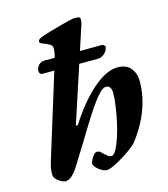

<svg xmlns="http://www.w3.org/2000/svg" viewBox="-108 -792 780 892"><g transform="rotate(-15 281.5 -346.0)"><path d="M123.4 -495.3Q111.4 -495.3 108.8 -505.1Q106.1 -514.9 109.4 -523.8Q113.5 -536.5 123.4 -544.4Q133.4 -552.3 145.7 -552.3L420.8 -553.1Q429.9 -553.1 435.3 -547.6Q440.6 -542.2 437.3 -535.7Q436.5 -534.7 436 -531.3Q435.5 -528 434.7 -526.2Q428 -513.7 416 -504.9Q404 -496.1 388.1 -496.1ZM98.6 14.7Q90.4 14.7 77.8 8.7Q65.1 2.6 54.9 -8.3Q44.7 -19.2 44.7 -33.4Q44.7 -50.1 48.2 -66.7Q51.7 -83.3 58.6 -104.5L193 -539.1Q198 -554.5 200.9 -569.3Q203.9 -584 203.9 -596.5Q203.9 -609.8 191.4 -616.8Q178.9 -623.9 165.3 -628.7Q158.3 -631.5 151.9 -634.8Q145.6 -638.1 145.6 -643.8Q145.6 -649.4 150.3 -653.7Q154.9 -658.1 172.5 -664.5Q183.7 -668.3 207.3 -675.4Q230.8 -682.4 257.1 -689.6Q283.5 -696.7 304.8 -701.9Q326 -707 334.3 -707Q341.8 -707 351.1 -705.6Q360.3 -704.2 360.3 -693.7Q360.3 -681.6 357.6 -672.7Q354.9 -663.9 351.2 -653.6L212 -228.7Q210 -221.7 214.1 -221.3Q218.2 -220.9 222.1 -226.5Q258.7 -284.1 300.8 -331.4Q342.8 -378.6 385.7 -406.4Q428.5 -434.1 467.5 -434.1Q508.7 -434.1 529.5 -408.4Q550.3 -382.7 550.3 -346.4Q550.3 -293.7 536.7 -245.3Q523.1 -196.9 500.1 -154Q477 -111 448.6 -75.6Q441.8 -67.2 422.4 -52.3Q403 -37.5 378.4 -22.4Q353.8 -7.2 331.6 3.4Q309.3 14 297.8 14Q285 14 271 5.9Q257 -2.1 247.2 -13.2Q237.5 -24.2 237.5 -32Q237.5 -37 242.7 -48.5Q247.9 -60 256 -70Q264 -79.9 272.5 -79.9Q283.1 -79.9 288.8 -74.7Q294.5 -69.6 301.9 -62.1Q309.6 -55.5 317.2 -49.5Q324.9 -43.4 334.5 -43.4Q344.9 -43.4 356.6 -63.8Q368.2 -84.2 379.1 -116.8Q390.1 -149.4 398.3 -187.3Q406.6 -225.1 411.8 -261.4Q417 -297.7 417 -324.4Q417 -340.8 410.8 -350.8Q404.6 -360.9 391.3 -360.9Q377.5 -360.9 357.8 -340.2Q338.1 -319.5 314.3 -284.5Q290.6 -249.5 264.6 -207.5Q238.7 -165.4 212.8 -122.5Q186.9 -79.6 163.1 -42.7Q144.7 -12.8 128.9 1Q113.1 14.7 98.6 14.7Z"/></g></svg>

Font: EB Garamond
Style: Italic
Weight: 400
Italic angle: -17.2°
Designer: Georg Duffner and Octavio Pardo
Foundry: Georg Duffner
Version: Version 1.001